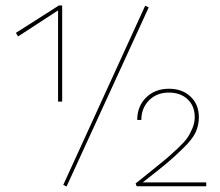

<svg xmlns="http://www.w3.org/2000/svg" viewBox="-20 -680 804 701"><path d="M38 -560 195 -660H207V-309H192V-642L46 -547ZM510 -659 523 -653 223 1 211 -5ZM501 -14H733V0H479L475 -10Q496 -27 533.5 -57Q571 -87 587.5 -101Q604 -115 628.5 -138Q653 -161 663.5 -176Q674 -191 682.5 -211.5Q691 -232 691 -252Q691 -293 665 -317.5Q639 -342 597 -342Q552 -342 524 -313.5Q496 -285 496 -242H481Q481 -292 513.5 -324Q546 -356 597 -356Q645 -356 675.5 -327.5Q706 -299 706 -252Q706 -223 694.5 -197.5Q683 -172 648.5 -138.5Q614 -105 589.5 -84.5Q565 -64 501 -14Z"/></svg>

Font: EauTestInfant Thin
Style: Italic
Weight: 250
Italic angle: -12°
Designer: Christian Thalmann (Catharsis Fonts)
Version: Version 0.001;PS 000.001;hotconv 1.0.88;makeotf.lib2.5.64775